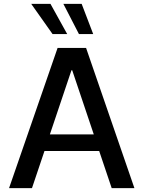

<svg xmlns="http://www.w3.org/2000/svg" viewBox="-20 -977 745 997"><path d="M146 0 211 -193H495L560 0H678L427 -728H279L27 0ZM142 -957 253 -800H329L242 -957ZM239 -279 351 -612H355L467 -279ZM309 -957 390 -800H464L404 -957Z"/></svg>

Font: Wafeq Medium
Style: Regular
Weight: 500
Designer: Rasmus Andersson & Azza Alameddine
Foundry: Google & TypeTogether
Version: Version 3.000;January 28, 2025;FontCreator 15.0.0.3014 64-bi